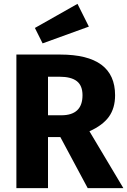

<svg xmlns="http://www.w3.org/2000/svg" viewBox="-20 -976 660 996"><path d="M441 -838 201 -751 161 -831 382 -956ZM435 0 293 -265H229V0H65V-693H292Q577 -693 577 -482Q577 -415 545 -370.5Q513 -326 444 -295L620 0ZM229 -578V-378H298Q408 -378 408 -482Q408 -532 378.5 -555Q349 -578 288 -578Z"/></svg>

Font: FiraGO
Style: Bold
Weight: 700
Designer: bBox Type
Foundry: bBox Type GmbH
Version: Version 1.001;PS 001.001;hotconv 1.0.88;makeotf.lib2.5.64775